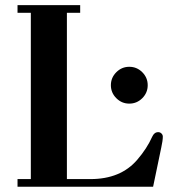

<svg xmlns="http://www.w3.org/2000/svg" viewBox="-20 -713 654 733"><path d="M424.1 -338.1Q403.3 -358.9 403.3 -387.7Q403.3 -416.5 424.1 -437.3Q444.8 -458 473.6 -458Q502.4 -458 523.2 -437.3Q543.9 -416.5 543.9 -387.7Q543.9 -358.9 523.2 -338.1Q502.4 -317.4 473.6 -317.4Q444.8 -317.4 424.1 -338.1ZM46.9 0V-29.3H97.7V-664.1H46.9V-693.4H286.1V-664.1H235.4V-29.3H325.2Q440.9 -29.3 503.9 -103Q541 -146 561 -190.9Q568.8 -208.5 584 -208.5Q591.3 -208.5 596.4 -203.4Q601.6 -198.2 601.6 -191.4Q601.6 -176.8 595.7 -149.9L564.5 0Z"/></svg>

Font: Monomachus
Style: Medium
Weight: 500
Designer: Alexey Kryukov
Version: Version 1.0